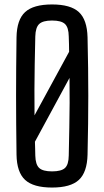

<svg xmlns="http://www.w3.org/2000/svg" viewBox="-20 -827 464 854"><path d="M211.5 7.2Q128.6 7.2 91.7 -26.8Q54.8 -60.7 53.5 -138.9Q52.5 -212.8 52 -276.8Q51.5 -340.9 51.5 -401.9Q51.5 -462.9 52 -526Q52.5 -589.1 53.5 -660.9Q54.8 -739.4 91.7 -773.3Q128.6 -807.2 211.5 -807.2Q294.1 -807.2 330.8 -773.3Q367.5 -739.4 369.4 -660.9Q371.1 -589 371.9 -525.9Q372.7 -462.8 372.7 -401.7Q372.7 -340.7 371.9 -276.7Q371.1 -212.7 369.4 -138.9Q367.5 -60.7 330.8 -26.8Q294.1 7.2 211.5 7.2ZM211.5 -64.7Q252.8 -64.7 269 -79.8Q285.3 -94.8 285.8 -135Q287.3 -203.2 288.3 -259.8Q289.4 -316.3 289.7 -369.7Q290 -423.1 289.2 -480.5L135.4 -196.7Q136 -181.6 136.3 -166.2Q136.5 -150.9 137 -135Q138 -94.8 154.4 -79.8Q170.8 -64.7 211.5 -64.7ZM133.6 -314 287.4 -596.7Q287.4 -613.6 286.9 -630.3Q286.4 -647.1 285.8 -664.8Q285.3 -704.9 269 -720.3Q252.8 -735.7 211.5 -735.7Q170.8 -735.7 154.4 -720.3Q138 -704.9 137 -664.8Q135.4 -597.2 134.4 -540.1Q133.3 -482.9 133.2 -428.3Q133.1 -373.7 133.6 -314Z"/></svg>

Font: Big Shoulders Thin
Style: Regular
Weight: 100
Version: Version 2.002